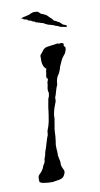

<svg xmlns="http://www.w3.org/2000/svg" viewBox="-71 -596 333 638"><g transform="rotate(-10 95.5 -277.5)"><path d="M54 6Q46 6 39 5.5Q32 5 27 4Q16 3 11 -2Q10 -14 11 -18Q11 -22 15 -26L21 -32Q25 -36 28 -42Q30 -44 31 -48L34 -55Q39 -61 40 -67Q40 -75 44 -83Q46 -88 47 -96Q48 -100 49.5 -103Q51 -106 52 -110L58 -130Q61 -141 65 -150Q66 -153 66 -159Q66 -162 68 -168Q72 -178 73.5 -184Q75 -190 76 -194L80 -218Q81 -225 83 -241Q84 -249 85.5 -255.5Q87 -262 88 -269Q91 -275 92 -280Q93 -285 93 -289Q90 -296 92 -306Q92 -306 94 -316Q94 -325 96 -327Q98 -331 98 -336H95Q95 -338 94.5 -339.5Q94 -341 94 -343Q94 -346 96 -354Q96 -359 97 -362.5Q98 -366 99 -368Q98 -369 98 -369.5Q98 -370 96 -371Q96 -371 93 -374Q85 -386 87 -409Q86 -415 89 -418Q91 -421 95 -425Q103 -439 116 -440Q123 -441 131 -442Q139 -443 146 -444Q151 -446 153 -443Q153 -443 155 -443Q157 -443 161 -444Q170 -443 170 -439Q169 -438 169 -436Q169 -432 174 -427Q173 -423 173 -420Q173 -417 171 -415Q171 -413 170 -411Q169 -409 168 -407Q164 -403 163 -401Q161 -399 157 -393Q155 -389 153 -385Q151 -381 149 -376Q144 -367 143 -360Q142 -358 141 -355Q140 -352 138 -347Q134 -342 132.5 -339Q131 -336 130 -334Q128 -330 126 -319Q126 -308 122 -303L117 -287Q114 -275 111 -269V-266Q111 -264 111 -261Q111 -258 110 -255L104 -239Q101 -231 100 -225.5Q99 -220 98 -217Q97 -213 97 -209.5Q97 -206 97 -201Q96 -196 95 -190Q94 -184 93 -178Q90 -163 90 -154Q90 -149 89.5 -142.5Q89 -136 88 -129Q85 -114 86 -104Q86 -101 86 -98Q86 -95 87 -92Q86 -89 87 -86Q88 -82 86 -80Q87 -79 87 -76.5Q87 -74 88 -70Q90 -61 90 -61Q91 -58 91 -53V-45Q92 -38 97 -29Q99 -25 99 -22Q99 -16 94 -8Q90 -1 79 2Q73 3 67 4Q61 5 54 6ZM189 -494Q185 -494 171 -497Q167 -498 164 -500Q161 -502 156 -503Q152 -504 149 -506Q146 -508 142 -508Q136 -511 132 -511Q122 -515 120 -516.5Q118 -518 116 -519Q114 -520 111.5 -520.5Q109 -521 106 -522Q106 -522 105 -522Q104 -522 103 -523Q102 -525 100 -523Q99 -524 99 -524.5Q99 -525 97 -525Q94 -525 90 -527L87 -530Q87 -530 84 -530L75 -535L67 -537Q66 -538 65 -539.5Q64 -541 62 -541L57 -542Q54 -542 50 -546Q49 -548 47 -546Q43 -546 47 -548Q50 -550 56 -551Q59 -552 63 -552.5Q67 -553 73 -555Q77 -557 82 -559Q87 -561 91 -561Q103 -561 105 -559Q107 -557 112 -552Q114 -551 121.5 -548Q129 -545 132 -542L143 -531Q145 -530 147 -527.5Q149 -525 151 -522Q153 -521 156.5 -519.5Q160 -518 162 -516Q163 -516 163.5 -515.5Q164 -515 167 -514Q169 -513 170.5 -511Q172 -509 176 -506Q178 -503 185 -501Q191 -500 191 -494Z"/></g></svg>

Font: Estonia
Style: Regular
Weight: 400
Designer: Robert E. Leuschke
Foundry: Robert E. Leuschke
Version: Version 1.014; ttfautohint (v1.8.3)